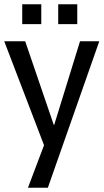

<svg xmlns="http://www.w3.org/2000/svg" viewBox="-51 -679 489 907"><path d="M418 -484 175 208H81L157 7L-31 -484H68L203 -89H205L327 -484ZM144 -565H54V-659H144ZM314 -565H224V-659H314Z"/></svg>

Font: Gamestation Display
Style: Regular
Weight: 400
Designer: Jonas Hecksher
Foundry: Jonas Hecksher, Playtypeª, e-types AS
Version: Version 1.003